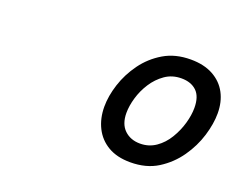

<svg xmlns="http://www.w3.org/2000/svg" viewBox="-76 -1430 845 679"><g transform="rotate(20 347.0 -1090.5)"><path d="M462 -883Q412 -883 378 -903Q344 -923 326.5 -958Q309 -993 309 -1037Q309 -1077 323.5 -1122Q338 -1167 367 -1207Q396 -1247 439 -1272.5Q482 -1298 540 -1298Q590 -1298 624.5 -1279Q659 -1260 676.5 -1227Q694 -1194 694 -1151Q694 -1112 680 -1066Q666 -1020 637 -978.5Q608 -937 565 -910Q522 -883 462 -883ZM472 -957Q505 -957 531 -975Q557 -993 574.5 -1022Q592 -1051 601 -1082.5Q610 -1114 610 -1141Q610 -1184 589 -1204Q568 -1224 532 -1224Q497 -1224 470.5 -1205.5Q444 -1187 426 -1159Q408 -1131 399 -1100Q390 -1069 390 -1043Q390 -1001 413 -979Q436 -957 472 -957Z"/></g></svg>

Font: Playwrite NL
Style: Regular
Weight: 400
Designer: Veronika Burian, José Scaglione
Foundry: TypeTogether
Version: Version 1.002